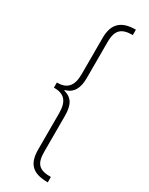

<svg xmlns="http://www.w3.org/2000/svg" viewBox="-254 -877 845 1087"><g transform="rotate(30 168.5 -333.0)"><path d="M43 -349V-316C109 -316 141 -286 141 -205V32C141 131 187 166 281 166V131C207 131 177 108 177 26V-209C177 -283 154 -317 102 -331V-334C155 -349 177 -388 177 -457V-692C177 -772 210 -797 281 -797V-832C189 -832 141 -793 141 -697V-462C141 -380 108 -349 43 -349Z"/></g></svg>

Font: Noto Sans Devanagari UI Condensed ExtraLight
Style: Regular
Weight: 200
Width: 3
Designer: Jelle Bosma - Monotype Design Team
Foundry: Monotype Imaging Inc.
Version: Version 2.004